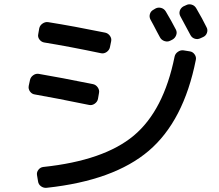

<svg xmlns="http://www.w3.org/2000/svg" viewBox="-20 -849 1040 910"><path d="M155.3 -19.5Q153.3 -33.2 162.1 -44.4Q170.9 -55.7 184.6 -57.6Q472.7 -87.9 614.3 -206.5Q755.9 -325.2 807.6 -581.1Q810.5 -594.7 823.2 -603.5Q835.9 -612.3 849.6 -610.4L879.9 -605.5Q893.6 -603.5 902.3 -591.3Q911.1 -579.1 908.2 -565.4Q850.6 -275.4 685.1 -134.3Q519.5 6.8 202.1 41Q187.5 43 174.8 34.2Q162.1 25.4 160.2 9.8ZM716.8 -808.6Q729.5 -815.4 743.7 -811.5Q757.8 -807.6 765.6 -794.9Q793 -749 813.5 -709Q820.3 -696.3 814.9 -682.1Q809.6 -668 796.9 -661.1L787.1 -656.2Q774.4 -649.4 759.8 -654.3Q745.1 -659.2 738.3 -671.9Q733.4 -680.7 724.1 -698.2Q714.8 -715.8 707.5 -730Q700.2 -744.1 693.4 -755.9Q686.5 -768.6 690.4 -782.2Q694.3 -795.9 707 -802.7ZM861.3 -824.2Q874 -831.1 888.2 -827.1Q902.3 -823.2 910.2 -809.6Q939.5 -759.8 959 -719.7Q965.8 -707 960.9 -693.4Q956.1 -679.7 943.4 -673.8L930.7 -668Q917 -661.1 903.3 -665.5Q889.6 -669.9 882.8 -682.6Q875 -698.2 835 -771.5Q828.1 -784.2 832 -797.4Q835.9 -810.5 848.6 -818.4ZM144.5 -401.4Q130.9 -403.3 122.1 -415.5Q113.3 -427.7 116.2 -442.4L122.1 -469.7Q125 -483.4 137.2 -492.2Q149.4 -501 163.1 -499Q266.6 -481.4 420.9 -450.2Q434.6 -447.3 443.4 -434.6Q452.1 -421.9 449.2 -408.2L444.3 -379.9Q441.4 -366.2 428.7 -357.4Q416 -348.6 402.3 -351.6Q240.2 -384.8 144.5 -401.4ZM190.4 -647.5Q176.8 -649.4 167.5 -661.1Q158.2 -672.9 161.1 -686.5L166 -714.8Q168.9 -728.5 181.6 -737.3Q194.3 -746.1 208 -744.1Q330.1 -724.6 478.5 -694.3Q492.2 -691.4 501 -679.2Q509.8 -667 506.8 -653.3L501 -625Q498 -611.3 485.4 -602.5Q472.7 -593.8 459 -596.7Q310.5 -627.9 190.4 -647.5Z"/></svg>

Font: Rounded-L Mgen+ 1m medium
Style: Regular
Weight: 500
Designer: [Source Han Sans]
Ryoko NISHIZUKA  (kana & ideographs); Paul D. Hunt (Latin, Greek & Cyrillic); Wenlong ZHANG  (bopomofo
Version: Version 1.059.20150602